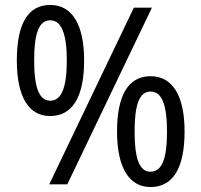

<svg xmlns="http://www.w3.org/2000/svg" viewBox="-20 -811 814 776"><path d="M182 -342C273 -342 320 -419 320 -567C320 -711 272 -791 183 -791C93 -791 48 -715 48 -566C48 -422 95 -342 182 -342ZM179 -66H252L594 -780H521ZM183 -404C138 -404 118 -458 118 -567C118 -675 137 -729 183 -729C228 -729 250 -675 250 -567C250 -458 229 -404 183 -404ZM588 -55C679 -55 726 -131 726 -280C726 -423 678 -503 589 -503C499 -503 453 -427 453 -279C453 -134 502 -55 588 -55ZM588 -117C544 -117 524 -169 524 -279C524 -388 543 -441 589 -441C634 -441 655 -388 655 -279C655 -170 635 -117 588 -117Z"/></svg>

Font: Noto Sans Malayalam UI SemiCondensed
Style: Regular
Weight: 400
Width: 4
Designer: Jelle Bosma - Monotype Design Team
Foundry: Monotype Imaging Inc.
Version: Version 2.104